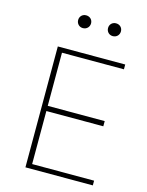

<svg xmlns="http://www.w3.org/2000/svg" viewBox="-125 -921 764 997"><g transform="rotate(15 257.0 -422.0)"><path d="M140.6 -25.4V-310.5H446.8V-338.4H140.6V-624H473.6V-649.9H111.3V0H473.6V-25.4ZM177.7 -810.1C177.7 -791 191.9 -775.4 211.9 -775.4C232.9 -775.4 247.1 -791 247.1 -810.1C247.1 -829.1 232.9 -844.2 211.9 -844.2C191.9 -844.2 177.7 -829.1 177.7 -810.1ZM338.4 -810.1C338.4 -791 352.5 -775.4 372.6 -775.4C393.6 -775.4 407.7 -791 407.7 -810.1C407.7 -829.1 393.6 -844.2 372.6 -844.2C352.5 -844.2 338.4 -829.1 338.4 -810.1Z"/></g></svg>

Font: Estedad Thin
Style: Regular
Weight: 100
Designer: Amin Abedi
Version: Version 7.3